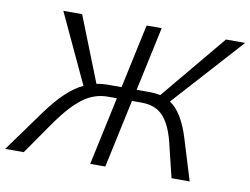

<svg xmlns="http://www.w3.org/2000/svg" viewBox="-75 -761 1128 865"><g transform="rotate(10 489.0 -329.0)"><path d="M692 -339Q750 -301 785 -186L842 0H759L719 -164Q699 -240 664 -276Q629 -312 567 -312H523L456 0H387L454 -312H413Q351 -312 300 -274Q249 -236 193 -158L83 0H-2L137 -192Q220 -306 296 -341L148 -658H234L352 -360Q379 -365 402 -365H466L529 -658H598L535 -365H595Q619 -365 644 -360L892 -658H980Z"/></g></svg>

Font: EauTestInfant
Style: Italic
Weight: 400
Italic angle: -12°
Designer: Christian Thalmann (Catharsis Fonts)
Version: Version 0.001;PS 000.001;hotconv 1.0.88;makeotf.lib2.5.64775